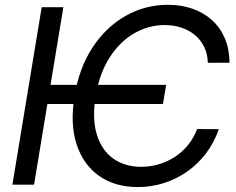

<svg xmlns="http://www.w3.org/2000/svg" viewBox="-20 -757 966 787"><path d="M661.1 -409.2 647.9 -330.6H151.9L164.6 -409.2ZM920.9 -500 832 -499.5Q830.6 -537.6 816.2 -566.2Q801.8 -594.7 777.8 -614.3Q753.9 -633.8 722.4 -644Q690.9 -654.3 654.8 -654.3Q589.4 -654.3 530.8 -620.8Q472.2 -587.4 430.2 -522.7Q388.2 -458 372.1 -363.3Q356.9 -269.5 377.2 -204.6Q397.5 -139.6 445.1 -106.4Q492.7 -73.2 558.6 -73.2Q594.7 -73.2 629.6 -83.3Q664.6 -93.3 695.1 -112.8Q725.6 -132.3 749.5 -161.1Q773.4 -189.9 788.1 -228L877 -227.5Q857.4 -171.4 823.7 -127.4Q790 -83.5 746.1 -53Q702.1 -22.5 650.9 -6.3Q599.6 9.8 544.9 9.8Q451.7 9.8 386.7 -35.6Q321.8 -81.1 294.2 -164.8Q266.6 -248.5 285.6 -363.3Q304.2 -478.5 359.4 -562.5Q414.6 -646.5 494.9 -691.9Q575.2 -737.3 668 -737.3Q723.1 -737.3 769 -721.2Q814.9 -705.1 848.9 -674.6Q882.8 -644 901.6 -599.9Q920.4 -555.7 920.9 -500ZM239.7 -727.5 119.6 0H30.8L150.9 -727.5Z"/></svg>

Font: Inter 28pt
Style: Italic
Weight: 400
Italic angle: -9.3988°
Designer: Rasmus Andersson
Foundry: rsms
Version: Version 4.001;git-66647c0bb